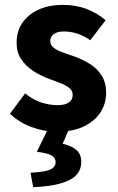

<svg xmlns="http://www.w3.org/2000/svg" viewBox="-20 -528 483 787"><path d="M211 12Q162 12 110 -7Q58 -26 21 -62L83 -145Q117 -118 150.5 -107.5Q184 -97 215 -97Q248 -97 263 -108.5Q278 -120 278 -139Q278 -156 264.5 -167Q251 -178 229.5 -186.5Q208 -195 181 -205Q145 -218 115 -238Q85 -258 66.5 -286Q48 -314 48 -353Q48 -423 100.5 -465.5Q153 -508 238 -508Q292 -508 336.5 -490.5Q381 -473 413 -445L350 -363Q323 -382 296 -390.5Q269 -399 243 -399Q214 -399 200 -388Q186 -377 186 -360Q186 -346 196 -336Q206 -326 226.5 -317.5Q247 -309 278 -299Q316 -286 347.5 -266.5Q379 -247 397 -218Q415 -189 415 -148Q415 -103 391.5 -67Q368 -31 323 -9.5Q278 12 211 12ZM116 239 105 180Q164 177 186 167Q208 157 208 136Q208 120 192.5 110Q177 100 131 94L179 -4H265L237 61Q274 70 293.5 87Q313 104 313 136Q313 187 261.5 211.5Q210 236 116 239Z"/></svg>

Font: Source Sans 3
Style: Bold
Weight: 700
Designer: Paul D. Hunt
Foundry: Adobe
Version: Version 3.052;hotconv 1.1.0;makeotfexe 2.6.0